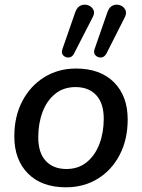

<svg xmlns="http://www.w3.org/2000/svg" viewBox="-20 -789 605 818"><path d="M261 9Q158 9 99.5 -49.5Q41 -108 41 -208Q41 -293 75 -358Q109 -423 168.5 -460Q228 -497 304 -497Q407 -497 465.5 -438.5Q524 -380 524 -280Q524 -195 490 -129.5Q456 -64 396.5 -27.5Q337 9 261 9ZM263 -69Q314 -69 349.5 -98Q385 -127 403.5 -175.5Q422 -224 422 -283Q422 -349 390 -383.5Q358 -418 302 -418Q251 -418 215.5 -389.5Q180 -361 161.5 -312.5Q143 -264 143 -204Q143 -138 175 -103.5Q207 -69 263 -69ZM434 -562Q425 -545 411 -544Q397 -543 387 -553Q377 -563 383 -580L438 -738Q446 -760 461.5 -766Q477 -772 492 -766.5Q507 -761 514 -747Q521 -733 511 -714ZM296 -562Q288 -545 273.5 -544Q259 -543 249.5 -553Q240 -563 246 -580L301 -738Q309 -760 325 -766Q341 -772 356 -766.5Q371 -761 378 -747Q385 -733 374 -714Z"/></svg>

Font: Nunito SemiBold
Style: Italic
Weight: 600
Italic angle: -9°
Designer: Vernon Adams
Foundry: Vernon Adams
Version: Version 3.601; ttfautohint (v1.8.2.53-6de2)